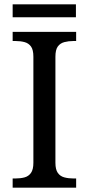

<svg xmlns="http://www.w3.org/2000/svg" viewBox="-20 -860 407 880"><path d="M38 0V-42H51Q74 -42 92.5 -47Q111 -52 122 -67.5Q133 -83 133 -114V-600Q133 -632 122 -647Q111 -662 92.5 -667Q74 -672 51 -672H38V-714H329V-672H316Q294 -672 275 -667Q256 -662 245 -647Q234 -632 234 -600V-114Q234 -83 245 -67.5Q256 -52 275 -47Q294 -42 316 -42H329V0ZM38 -781V-840H328V-781Z"/></svg>

Font: Noto Rashi Hebrew
Style: Regular
Weight: 400
Version: Version 1.006